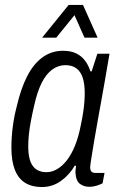

<svg xmlns="http://www.w3.org/2000/svg" viewBox="-20 -743 477 775"><path d="M149 12Q109 12 81.5 -5Q54 -22 40 -57.5Q26 -93 26 -147Q26 -188 31.5 -231Q37 -274 48 -315Q64 -385 89.5 -435Q115 -485 151.5 -511.5Q188 -538 234 -538Q266 -538 287.5 -527.5Q309 -517 323 -498.5Q337 -480 345 -455H350L373 -526H422L401 -404Q396 -377 389 -337Q382 -297 374 -253.5Q366 -210 359.5 -170.5Q353 -131 348.5 -103Q344 -75 344 -68Q344 -57 348.5 -51Q353 -45 366 -45H402L394 -3Q384 2 370 6.5Q356 11 341 11Q318 11 302.5 -1Q287 -13 285 -42Q284 -48 285 -56Q286 -64 287 -73L282 -75Q261 -38 226.5 -13Q192 12 149 12ZM168 -48Q189 -48 210 -60Q231 -72 249.5 -95.5Q268 -119 282.5 -154.5Q297 -190 306 -237Q312 -265 315.5 -288Q319 -311 320.5 -330.5Q322 -350 322 -367Q322 -404 314 -429Q306 -454 288.5 -467Q271 -480 244 -480Q215 -480 190.5 -462Q166 -444 148 -408Q130 -372 118 -317Q110 -283 104.5 -253.5Q99 -224 96.5 -199.5Q94 -175 94 -152Q94 -98 112.5 -73Q131 -48 168 -48ZM150 -591 257 -723H315L374 -591H321L269 -708H302L207 -591Z"/></svg>

Font: Archivo Condensed Light
Style: Italic
Weight: 300
Width: 3
Italic angle: -10°
Designer: Hector Gatti
Foundry: Omnibus-Type
Version: Version 2.001